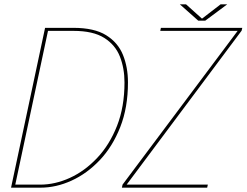

<svg xmlns="http://www.w3.org/2000/svg" viewBox="-20 -866 1138 886"><path d="M31 0 188 -737.5H319Q415 -737.5 469.8 -703.5Q524.5 -669.5 547.5 -612.5Q570.5 -555.5 570.5 -485.5Q570.5 -370 535 -279.8Q499.5 -189.5 440.5 -127.2Q381.5 -65 310.2 -32.5Q239 0 167 0ZM49 -7 43.5 -14H165.5Q234 -14 302.5 -45.2Q371 -76.5 428.2 -137Q485.5 -197.5 520 -285.2Q554.5 -373 554.5 -485.5Q554.5 -550.5 533.5 -604.5Q512.5 -658.5 461.2 -691Q410 -723.5 319 -723.5H194.5L203 -730.5ZM564 -14H939L936 0H542.5L545.5 -14L1077 -724L1078.5 -723.5H719.5L722.5 -737.5H1098L1095 -724.5L564 -13.5ZM810 -846H838.5L916.5 -776H907L998 -846H1028.5L927 -770.5H895Z"/></svg>

Font: Epilogue Thin
Style: Italic
Weight: 250
Italic angle: -12°
Designer: Tyler Finck
Foundry: Etcetera Type Co
Version: Version 2.112